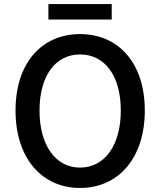

<svg xmlns="http://www.w3.org/2000/svg" viewBox="-20 -919 794 952"><path d="M377 13C566 13 698 -134 698 -371C698 -608 566 -750 377 -750C188 -750 57 -608 57 -371C57 -134 188 13 377 13ZM377 -88C255 -88 176 -199 176 -371C176 -544 255 -649 377 -649C499 -649 579 -544 579 -371C579 -199 499 -88 377 -88ZM220 -822H534V-899H220Z"/></svg>

Font: Noto Sans HK Medium
Style: Regular
Weight: 500
Designer: Ryoko NISHIZUKA 西塚涼子 (kana, bopomofo & ideographs); Paul D. Hunt (Latin, Greek & Cyrillic); Sandoll Communications 산돌커뮤니
Foundry: Adobe
Version: Version 2.002;hotconv 1.0.116;makeotfexe 2.5.65601